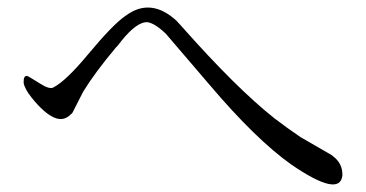

<svg xmlns="http://www.w3.org/2000/svg" viewBox="-20 -603 960 503"><path d="M877 -143Q870 -85 743 -172Q650 -238 528 -382Q422 -506 415 -514Q385 -543 365 -545Q338 -545 299 -497Q288 -482 284 -479Q228 -412 198 -363L170 -308Q168 -305 166 -304Q147 -284 122 -295Q96 -306 63 -347Q44 -371 42 -386Q41 -405 51 -404Q55 -403 85 -384Q110 -368 120 -374Q153 -391 211 -461Q275 -538 308 -561Q319 -569 329 -574Q385 -601 442 -549Q448 -543 454 -536Q599 -372 699 -293Q733 -267 767 -244L850 -196L852 -194Q878 -175 877 -143Z"/></svg>

Font: cwTeXFangSong
Style: Medium
Weight: 500
Version: Version 1.17